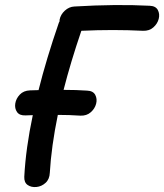

<svg xmlns="http://www.w3.org/2000/svg" viewBox="-20 -747 656 767"><path d="M77 -41Q76 -18 90.5 -8Q105 2 125.5 0Q146 -2 162 -16.5Q178 -31 179 -57Q185 -161 211 -288Q258 -288 301 -285Q326 -284 342.5 -298.5Q359 -313 364 -332.5Q369 -352 360.5 -368Q352 -384 328 -385Q285 -388 234 -388Q262 -498 305 -624Q433 -630 551 -624Q576 -623 592.5 -637.5Q609 -652 614 -671.5Q619 -691 610.5 -707Q602 -723 578 -724Q444 -731 277 -721Q256 -720 239 -704.5Q222 -689 218 -668Q218 -667 218 -665.5Q218 -664 218 -662L215 -656Q165 -511 134 -387Q119 -387 100 -386Q74 -385 59 -369Q44 -353 41 -333.5Q38 -314 48 -299.5Q58 -285 82 -286Q98 -287 111 -287Q83 -155 77 -41Z"/></svg>

Font: Balsamiq Sans
Style: Italic
Weight: 400
Italic angle: -12°
Designer: Michael Angeles
Foundry: Balsamiq SRL
Version: Version 1.020; ttfautohint (v1.8.4.7-5d5b);gftools[0.9.26]